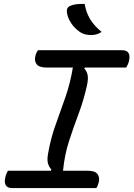

<svg xmlns="http://www.w3.org/2000/svg" viewBox="-20 -955 678 975"><path d="M469 0H42Q17 0 9 -15Q1 -30 7 -54Q9 -64 12.5 -72.5Q16 -81 20 -88H238L241 -94Q229 -107 223.5 -125.5Q218 -144 225 -180Q238 -254 263 -323Q288 -392 312.5 -462.5Q337 -533 350 -612H217Q178 -612 165.5 -629.5Q153 -647 160 -672Q162 -681 165.5 -688Q169 -695 173 -700H600Q625 -700 633 -685Q641 -670 635 -646Q633 -636 629 -627.5Q625 -619 621 -612H411L408 -607Q421 -594 425 -574Q429 -554 421 -518Q404 -443 378.5 -375.5Q353 -308 330.5 -238.5Q308 -169 300 -88H425Q463 -88 475.5 -70.5Q488 -53 481 -28Q477 -11 469 0ZM410 -935Q417 -892 437.5 -858Q458 -824 496 -793Q473 -777 443 -777Q410 -777 388 -791Q360 -810 342 -836.5Q324 -863 320 -891Q316 -916 336 -925Q362 -937 410 -935Z"/></svg>

Font: Recursive Mn Csl St
Style: Italic
Weight: 400
Italic angle: -15°
Monospace: yes
Version: Version 1.079;hotconv 1.0.112;makeotfexe 2.5.65598; ttfautoh